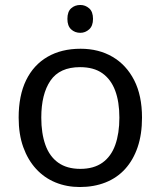

<svg xmlns="http://www.w3.org/2000/svg" viewBox="-20 -742 645 772"><path d="M303 -722Q323 -722 338.5 -708.5Q354 -695 354 -666Q354 -638 338.5 -624Q323 -610 303 -610Q281 -610 266 -624Q251 -638 251 -666Q251 -695 266 -708.5Q281 -722 303 -722ZM551 -269Q551 -202 533.5 -150.5Q516 -99 483.5 -63Q451 -27 404.5 -8.5Q358 10 301 10Q248 10 203 -8.5Q158 -27 125 -63Q92 -99 73.5 -150.5Q55 -202 55 -269Q55 -358 85 -419.5Q115 -481 171 -513.5Q227 -546 304 -546Q377 -546 432.5 -513.5Q488 -481 519.5 -419.5Q551 -358 551 -269ZM146 -269Q146 -206 162.5 -159.5Q179 -113 214 -88Q249 -63 303 -63Q357 -63 392 -88Q427 -113 443.5 -159.5Q460 -206 460 -269Q460 -333 443 -378Q426 -423 391.5 -447.5Q357 -472 302 -472Q220 -472 183 -418Q146 -364 146 -269Z"/></svg>

Font: lmalayalam15
Style: Book
Weight: 400
Designer: Jelle Bosma - Monotype Design Team
Foundry: Monotype Imaging Inc.
Version: Version 2.003